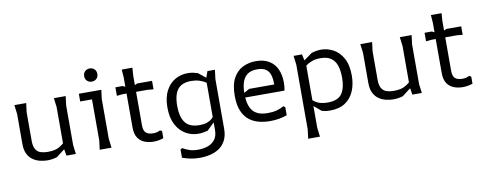

<svg xmlns="http://www.w3.org/2000/svg" viewBox="-73 -1078 4199 1666"><g transform="rotate(-10 2026.5 -245.0)"><path d="M268 12Q237 12 203.5 4Q170 -4 141.5 -23.5Q113 -43 95.5 -77.5Q78 -112 78 -166V-430L68 -510H172L162 -430V-179Q162 -129 178.5 -103Q195 -77 222.5 -68.5Q250 -60 283 -60Q347 -60 382 -79.5Q417 -99 444 -127V-71L353 -1Q334 5 313 8.5Q292 12 268 12ZM437 0 426 -63V-430L416 -510H520L510 -430V-80L520 0Z M766 -594Q742 -594 725 -609.5Q708 -625 708 -652Q708 -679 725 -694.5Q742 -710 766 -710Q790 -710 807 -694.5Q824 -679 824 -652Q824 -625 807 -609.5Q790 -594 766 -594ZM730 0 740 -80V-442H636V-510H834L824 -430V-80L834 0Z M1044 -143V-582L1039 -652H1133L1128 -582V-145Q1128 -97 1149.5 -78.5Q1171 -60 1213 -60Q1233 -60 1247.5 -64Q1262 -68 1275 -75L1291 -65V-3Q1269 5 1246.5 8.5Q1224 12 1203 12Q1163 12 1126.5 -1.5Q1090 -15 1067 -48.5Q1044 -82 1044 -143ZM958 -435V-510H1022L1086 -480L1150 -510H1281V-435L1231 -440H1008Z M1576 220Q1530 220 1491.5 212Q1453 204 1421 192V120L1437 110Q1461 125 1495.5 137Q1530 149 1578 148Q1620 147 1658 134Q1696 121 1720.5 89.5Q1745 58 1745 3V-442L1769 -510H1835L1825 -430V6Q1825 68 1803.5 109.5Q1782 151 1746.5 175Q1711 199 1666.5 209.5Q1622 220 1576 220ZM1598 12Q1538 12 1486.5 -18Q1435 -48 1403.5 -108Q1372 -168 1372 -257Q1372 -345 1402 -403.5Q1432 -462 1483 -492Q1534 -522 1596 -522Q1622 -522 1644 -517.5Q1666 -513 1684 -507L1782 -429V-378Q1764 -399 1739.5 -415Q1715 -431 1683.5 -440.5Q1652 -450 1613 -450Q1559 -450 1524.5 -429Q1490 -408 1474 -365Q1458 -322 1458 -257Q1458 -161 1495.5 -110.5Q1533 -60 1621 -60Q1661 -60 1687.5 -69.5Q1714 -79 1731 -94.5Q1748 -110 1759 -129V-76L1681 0Q1661 5 1640 8.5Q1619 12 1598 12Z M1965 -256Q1965 -355 1997.5 -413.5Q2030 -472 2083 -497Q2136 -522 2196 -522Q2265 -522 2311.5 -494.5Q2358 -467 2381.5 -416.5Q2405 -366 2405 -296Q2405 -276 2403 -259Q2401 -242 2398 -227H2009V-245L2099 -295H2320Q2320 -340 2310.5 -375Q2301 -410 2274 -430Q2247 -450 2195 -450Q2141 -450 2109.5 -426.5Q2078 -403 2064.5 -361Q2051 -319 2051 -263Q2051 -196 2066 -155Q2081 -114 2106 -94Q2131 -74 2161 -67Q2191 -60 2221 -60Q2268 -60 2302.5 -69.5Q2337 -79 2364 -95L2380 -85V-13Q2349 -2 2311.5 5Q2274 12 2230 12Q2182 12 2134.5 0.5Q2087 -11 2049 -40Q2011 -69 1988 -121.5Q1965 -174 1965 -256Z M2760 12Q2735 12 2716.5 9Q2698 6 2686 2L2587 -81V-142Q2611 -110 2636 -92Q2661 -74 2689 -67Q2717 -60 2748 -60Q2841 -60 2875.5 -110Q2910 -160 2910 -250Q2910 -315 2894.5 -359.5Q2879 -404 2844.5 -427Q2810 -450 2753 -450Q2712 -450 2680.5 -439Q2649 -428 2625.5 -409.5Q2602 -391 2583 -369V-433L2687 -508Q2705 -514 2726.5 -518Q2748 -522 2771 -522Q2827 -522 2878.5 -494.5Q2930 -467 2963 -408Q2996 -349 2996 -255Q2996 -178 2970 -117.5Q2944 -57 2892 -22.5Q2840 12 2760 12ZM2528 220 2538 140V-430L2528 -510H2602L2622 -418V140L2632 220Z M3316 12Q3285 12 3251.5 4Q3218 -4 3189.5 -23.5Q3161 -43 3143.5 -77.5Q3126 -112 3126 -166V-430L3116 -510H3220L3210 -430V-179Q3210 -129 3226.5 -103Q3243 -77 3270.5 -68.5Q3298 -60 3331 -60Q3395 -60 3430 -79.5Q3465 -99 3492 -127V-71L3401 -1Q3382 5 3361 8.5Q3340 12 3316 12ZM3485 0 3474 -63V-430L3464 -510H3568L3558 -430V-80L3568 0Z M3768 -143V-582L3763 -652H3857L3852 -582V-145Q3852 -97 3873.5 -78.5Q3895 -60 3937 -60Q3957 -60 3971.5 -64Q3986 -68 3999 -75L4015 -65V-3Q3993 5 3970.5 8.5Q3948 12 3927 12Q3887 12 3850.5 -1.5Q3814 -15 3791 -48.5Q3768 -82 3768 -143ZM3682 -435V-510H3746L3810 -480L3874 -510H4005V-435L3955 -440H3732Z"/></g></svg>

Font: AR One Sans
Style: Regular
Weight: 400
Designer: Niteesh Yadav
Foundry: Niteesh Yadav
Version: Version 1.001;gftools[0.9.33]